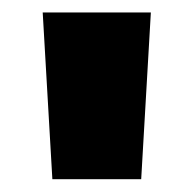

<svg xmlns="http://www.w3.org/2000/svg" viewBox="-20 -785 310 308"><path d="M48.5 -765H222L206.5 -497.5H64Z"/></svg>

Font: Hepta Slab ExtraLight ExtraBold
Style: Regular
Weight: 800
Version: Version 1.102